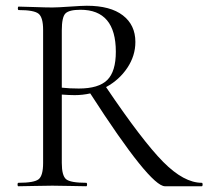

<svg xmlns="http://www.w3.org/2000/svg" viewBox="-20 -648 725 668"><path d="M682 -12Q685 -12 685 -6Q685 0 682 0H554Q502 0 294 -323Q267 -317 240 -317Q221 -317 195 -319V-81Q195 -37 210 -24.5Q225 -12 280 -12Q283 -12 283 -6Q283 0 280 0Q266 0 226.5 -1Q187 -2 162 -2Q138 -2 98.5 -1Q59 0 44 0Q41 0 41 -6Q41 -12 44 -12Q99 -12 114.5 -24.5Q130 -37 130 -81V-544Q130 -587 114.5 -600Q99 -613 45 -613Q42 -613 42 -619Q42 -625 45 -625Q60 -625 99.5 -623.5Q139 -622 162 -622Q180 -622 223 -625Q266 -628 282 -628Q364 -628 407.5 -594.5Q451 -561 451 -502Q451 -454 423 -412Q395 -370 349 -345Q476 -157 548 -84.5Q620 -12 682 -12ZM195 -343Q222 -340 254 -340Q323 -340 353 -369.5Q383 -399 383 -468Q383 -614 260 -614Q221 -614 208 -601.5Q195 -589 195 -542Z"/></svg>

Font: Cormorant SC
Style: Regular
Weight: 400
Designer: Christian Thalmann (Catharsis Fonts)
Version: Version 1.000;PS 002.000;hotconv 1.0.88;makeotf.lib2.5.64775